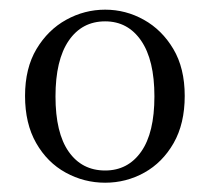

<svg xmlns="http://www.w3.org/2000/svg" viewBox="-20 -834 437 401"><path d="M199.6 -452.4Q155.6 -452.4 117.2 -473.5Q78.7 -494.6 55.5 -535.3Q32.3 -575.9 32.3 -633.7Q32.3 -691.5 56.2 -731.6Q80.2 -771.7 118.3 -792.7Q156.5 -813.8 199.6 -813.8Q242.7 -813.8 280.4 -792.7Q318.2 -771.7 342 -731.7Q365.8 -691.7 365.8 -633.7Q365.8 -575.7 342.6 -535.1Q319.4 -494.6 281.5 -473.5Q243.5 -452.4 199.6 -452.4ZM199.6 -477.9Q247.1 -477.9 274.8 -517.2Q302.5 -556.4 302.5 -632.7Q302.5 -708.6 274.8 -749Q247.1 -789.4 199.6 -789.4Q151.1 -789.4 123.5 -749Q95.9 -708.6 95.9 -632.7Q95.9 -556.4 123.5 -517.2Q151.1 -477.9 199.6 -477.9Z"/></svg>

Font: Source Han Serif JP VF
Style: Regular
Weight: 250
Designer: Ryoko NISHIZUKA 西塚涼子 (kana & ideographs); Frank Grießhammer (Latin, Greek & Cyrillic); Wenlong ZHANG 张文龙 (bopomofo); San
Foundry: Adobe
Version: Version 2.001;hotconv 1.1.0;makeotfexe 2.6.0